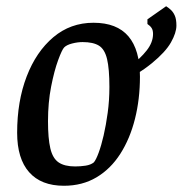

<svg xmlns="http://www.w3.org/2000/svg" viewBox="-20 -586 586 616"><path d="M185 10Q112 10 73.5 -33.5Q35 -77 35 -160Q35 -261 65.5 -340.5Q96 -420 151 -466.5Q206 -513 280 -513Q355 -513 392 -469.5Q429 -426 429 -340Q429 -268 413 -204.5Q397 -141 366 -92.5Q335 -44 289.5 -17Q244 10 185 10ZM221 -52Q238 -52 254.5 -54.5Q271 -57 281 -65Q288 -73 296.5 -96Q305 -119 312.5 -151.5Q320 -184 325.5 -224Q331 -264 331 -307Q331 -365 323.5 -396.5Q316 -428 297.5 -439.5Q279 -451 245 -451Q229 -451 211.5 -446.5Q194 -442 186 -434Q179 -427 166.5 -393Q154 -359 144 -308Q134 -257 134 -197Q134 -142 141.5 -110Q149 -78 168 -65Q187 -52 221 -52ZM346 -307 344 -340Q371 -355 400.5 -376.5Q430 -398 450.5 -424Q471 -450 471 -477Q471 -489 466.5 -496Q462 -503 453 -509V-524L513 -566Q521 -561 528.5 -554Q536 -547 541 -535.5Q546 -524 546 -504Q546 -481 528.5 -450Q511 -419 467 -383Q423 -347 346 -307Z"/></svg>

Font: Faustina Medium
Style: Italic
Weight: 500
Italic angle: -8°
Designer: Alfonso Garcia
Foundry: http://www.omnibus-type.com
Version: Version 1.200